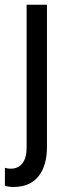

<svg xmlns="http://www.w3.org/2000/svg" viewBox="-33 -565 290 791"><path d="M22 205.3Q3.2 205.3 -12.8 200.3V126.4Q-0.7 130 10.7 130Q42.6 130 59.7 107.4Q76.7 84.9 76.7 43.3V-545.5H160.5V39.8Q160.5 117.9 125.4 161.6Q90.2 205.3 22 205.3Z"/></svg>

Font: TID UI
Style: Regular
Weight: 400
Designer: The TID Project Authors
Foundry: Bakken & Bæck
Version: Version 1.001;hotconv 1.0.109;makeotfexe 2.5.65596